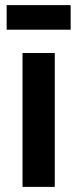

<svg xmlns="http://www.w3.org/2000/svg" viewBox="-20 -730 302 750"><path d="M68 0V-523H194V0ZM6 -614V-710H256V-614Z"/></svg>

Font: Bricolage Grotesque SemiBold
Style: Regular
Weight: 600
Designer: Mathieu Triay
Foundry: Atelier Triay
Version: Version 1.000;gftools[0.9.30]